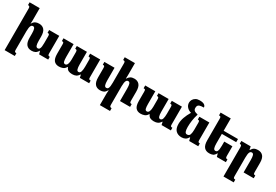

<svg xmlns="http://www.w3.org/2000/svg" viewBox="77 -2063 5208 3618"><g transform="rotate(30 2681.0 -253.5)"><path d="M826 -109Q826 -78 836 -69Q846 -60 869 -60V0H672L653 -66H649Q621 -19 588 -3Q555 13 512 13Q437 13 398 -34Q359 -81 359 -182V-273Q359 -336 348 -370Q337 -404 306 -404Q282 -404 269 -384.5Q256 -365 251 -331.5Q246 -298 246 -258V146Q246 175 254.5 185.5Q263 196 290 196V256H69V-651Q69 -680 58.5 -690Q48 -700 26 -700V-760H246V-493Q246 -475 245 -457Q244 -439 243 -423H247Q270 -466 303 -484Q336 -502 386 -502Q457 -502 497 -456Q537 -410 537 -308V-217Q537 -154 548.5 -119.5Q560 -85 591 -85Q616 -85 628.5 -104.5Q641 -124 645 -157.5Q649 -191 649 -233V-383Q649 -412 640.5 -422Q632 -432 606 -432V-492H826Z M1497 -492H1717V-102Q1717 -77 1724 -67Q1731 -57 1760 -57V0H1558L1544 -63H1539Q1512 -21 1478.5 -4Q1445 13 1394 13Q1346 13 1313.5 -3Q1281 -19 1263 -63H1255Q1229 -17 1189 -2Q1149 13 1107 13Q1035 13 997.5 -32Q960 -77 960 -180V-384Q960 -415 952.5 -423.5Q945 -432 918 -432V-492H1138V-215Q1138 -152 1147 -117.5Q1156 -83 1188 -83Q1221 -83 1236 -121.5Q1251 -160 1251 -221V-379Q1251 -411 1242.5 -421.5Q1234 -432 1208 -432V-492H1428V-215Q1428 -152 1439 -117.5Q1450 -83 1478 -83Q1514 -83 1526.5 -125.5Q1539 -168 1539 -233V-381Q1539 -410 1531.5 -421Q1524 -432 1497 -432Z M2608 -114Q2608 -81 2615.5 -70.5Q2623 -60 2651 -60V0H2431V-273Q2431 -336 2420 -370Q2409 -404 2378 -404Q2354 -404 2341 -384.5Q2328 -365 2323 -331.5Q2318 -298 2318 -258V146Q2318 176 2328.5 186Q2339 196 2362 196V256H2141V4Q2141 -15 2143 -32Q2145 -49 2147 -66H2140Q2113 -19 2080.5 -3Q2048 13 2004 13Q1929 13 1890 -34Q1851 -81 1851 -182V-378Q1851 -411 1844 -421.5Q1837 -432 1808 -432V-492H2029V-217Q2029 -154 2040.5 -119.5Q2052 -85 2082 -85Q2108 -85 2120.5 -104.5Q2133 -124 2137 -157.5Q2141 -191 2141 -233V-650Q2141 -680 2132.5 -690Q2124 -700 2096 -700V-760H2318V-497Q2318 -478 2317 -459.5Q2316 -441 2315 -423H2319Q2345 -465 2376.5 -483.5Q2408 -502 2457 -502Q2528 -502 2568 -456Q2608 -410 2608 -308Z M3275 -492H3495V-102Q3495 -77 3502 -67Q3509 -57 3538 -57V0H3336L3322 -63H3317Q3290 -21 3256.5 -4Q3223 13 3172 13Q3124 13 3091.5 -3Q3059 -19 3041 -63H3033Q3007 -17 2967 -2Q2927 13 2885 13Q2813 13 2775.5 -32Q2738 -77 2738 -180V-384Q2738 -415 2730.5 -423.5Q2723 -432 2696 -432V-492H2916V-215Q2916 -152 2925 -117.5Q2934 -83 2966 -83Q2999 -83 3014 -121.5Q3029 -160 3029 -221V-379Q3029 -411 3020.5 -421.5Q3012 -432 2986 -432V-492H3206V-215Q3206 -152 3217 -117.5Q3228 -83 3256 -83Q3292 -83 3304.5 -125.5Q3317 -168 3317 -233V-381Q3317 -410 3309.5 -421Q3302 -432 3275 -432Z M3774 13Q3697 13 3649 -33Q3601 -79 3601 -180Q3601 -249 3627 -323Q3653 -397 3701 -477Q3644 -492 3608 -532Q3572 -572 3572 -627Q3572 -660 3589.5 -691Q3607 -722 3641.5 -742.5Q3676 -763 3729 -763Q3795 -763 3828 -742Q3861 -721 3862 -684Q3801 -684 3772 -674Q3743 -664 3734 -644.5Q3725 -625 3725 -597Q3725 -579 3731.5 -563Q3738 -547 3759 -534Q3780 -521 3823 -513V-499Q3801 -430 3790.5 -357.5Q3780 -285 3780 -215Q3780 -150 3793.5 -117.5Q3807 -85 3838 -85Q3886 -85 3900 -126.5Q3914 -168 3914 -233V-383Q3914 -412 3907 -422Q3900 -432 3875 -432V-492H4092V-109Q4092 -78 4101.5 -69Q4111 -60 4134 -60V0H3937L3919 -68H3914Q3888 -23 3854 -5Q3820 13 3774 13Z M4692 -321V-109Q4692 -78 4702 -69Q4712 -60 4735 -60V0H4539L4520 -66H4515Q4488 -15 4455 -1Q4422 13 4378 13Q4303 13 4264 -34Q4225 -81 4225 -182V-646Q4225 -679 4218 -689.5Q4211 -700 4182 -700V-760H4403V-492H4715V-424H4403V-217Q4403 -154 4414.5 -119.5Q4426 -85 4457 -85Q4482 -85 4494.5 -104.5Q4507 -124 4511 -157.5Q4515 -191 4515 -233V-321Z M5341 -60V0H5121V-273Q5121 -336 5110 -370Q5099 -404 5068 -404Q5044 -404 5031 -384.5Q5018 -365 5013.5 -331.5Q5009 -298 5009 -258V146Q5009 175 5017 185.5Q5025 196 5053 196V256H4831V-383Q4831 -412 4820.5 -422Q4810 -432 4788 -432V-492H4991L5005 -423H5010Q5035 -467 5066.5 -484.5Q5098 -502 5148 -502Q5219 -502 5259 -456Q5299 -410 5299 -308V-114Q5299 -81 5306 -70.5Q5313 -60 5341 -60Z"/></g></svg>

Font: Noto Serif Armenian SemiCondensed Black
Style: Regular
Weight: 900
Width: 4
Designer: Monotype Design Team
Foundry: Monotype Imaging Inc.
Version: Version 2.008; ttfautohint (v1.8.4.7-5d5b)